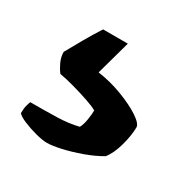

<svg xmlns="http://www.w3.org/2000/svg" viewBox="-73 -99 347 360"><g transform="rotate(30 100.5 81.5)"><path d="M70 200Q60.5 200 45.2 196Q30 192 17 186.5Q4 181 0 176Q0 165.5 2 158.5Q4 151.5 5 149.5Q39 149.5 63.5 148.8Q88 148 108.5 143Q112.5 136 114.5 123.8Q116.5 111.5 116.5 103Q109 98.5 92.8 93Q76.5 87.5 58.5 82.5Q40.5 77.5 27.5 75.5Q22.5 69.5 17.2 58.5Q12 47.5 12 36.5Q22 18.5 32.5 0Q43 -18.5 55 -37H108.5L88 37Q116 41 142 51Q168 61 184.5 72Q201 83 201 91Q201 107.5 194.8 130.5Q188.5 153.5 178 166.5Q162 176 140.5 183.8Q119 191.5 99.8 195.8Q80.5 200 70 200Z"/></g></svg>

Font: Texturina Medium
Style: Regular
Weight: 500
Designer: Guillermo Torres Carreño
Foundry: Omnibus-Type
Version: Version 1.003